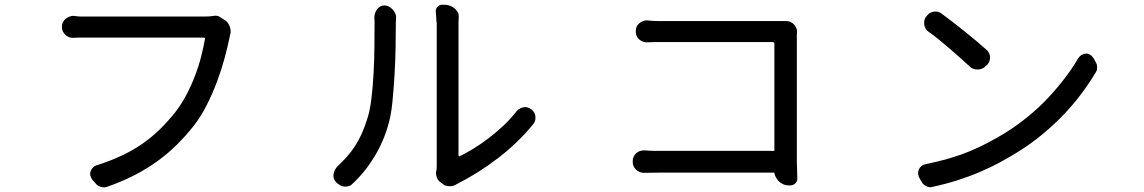

<svg xmlns="http://www.w3.org/2000/svg" viewBox="-20 -773 4840 812"><path d="M934 -686Q946 -677 952 -659.5Q958 -642 954 -629Q954 -627 953.5 -627Q953 -627 953 -626Q953 -625 952.5 -622Q952 -619 950 -611Q942 -572 929 -524Q916 -476 897.5 -427Q879 -378 855 -330Q831 -282 801 -243Q768 -201 730 -163Q692 -125 646.5 -92Q601 -59 547.5 -31.5Q494 -4 430 18Q420 21 407.5 17.5Q395 14 388 7L372 -11Q365 -20 362.5 -29.5Q360 -39 363 -48Q366 -57 373 -64.5Q380 -72 392 -75Q451 -94 498 -116.5Q545 -139 583.5 -166Q622 -193 655 -225Q688 -257 720 -297Q746 -330 767 -369.5Q788 -409 804 -450.5Q820 -492 830.5 -533Q841 -574 847 -609Q848 -611 846 -612.5Q844 -614 842 -614H315Q301 -614 287 -613Q279 -613 270.5 -616.5Q262 -620 256 -626Q250 -632 246 -640Q242 -648 242 -656V-662Q242 -671 246 -679Q250 -687 257 -693Q264 -699 273 -702.5Q282 -706 291 -706Q298 -705 302.5 -704.5Q307 -704 313 -703.5Q319 -703 326 -703H840Q850 -703 861 -703.5Q872 -704 884 -706Q890 -707 898 -706Q906 -705 910 -701Z M1838 -6Q1831 -12 1827 -24Q1823 -36 1824 -45Q1825 -49 1825.5 -52Q1826 -55 1826.5 -59Q1827 -63 1827 -68V-677Q1827 -679 1826 -680L1823 -725Q1822 -735 1830 -744Q1838 -753 1849 -753H1858Q1870 -753 1882 -749Q1894 -745 1902.5 -737.5Q1911 -730 1916 -721Q1921 -712 1920 -702L1919 -679V-116Q1919 -114 1920.5 -112.5Q1922 -111 1924 -112Q1952 -126 1984 -145.5Q2016 -165 2048 -189.5Q2080 -214 2110.5 -243Q2141 -272 2166 -304Q2173 -312 2182.5 -316Q2192 -320 2201.5 -320Q2211 -320 2219.5 -315.5Q2228 -311 2235 -303L2239 -297Q2245 -288 2244.5 -273Q2244 -258 2236 -249Q2171 -169 2086.5 -104.5Q2002 -40 1915 4Q1912 5 1910 6.5Q1908 8 1906 9Q1895 15 1879 14.5Q1863 14 1854 6ZM1409 4Q1400 -2 1395 -11Q1390 -20 1390 -29.5Q1390 -39 1394 -49Q1398 -59 1405 -67Q1427 -88 1446 -109Q1465 -130 1481 -154.5Q1497 -179 1510 -208Q1523 -237 1534 -273Q1545 -307 1551 -357.5Q1557 -408 1560 -464.5Q1563 -521 1563.5 -576Q1564 -631 1564 -674V-685Q1564 -691 1563 -697Q1563 -707 1566 -716.5Q1569 -726 1574.5 -733.5Q1580 -741 1588 -745.5Q1596 -750 1605 -750Q1615 -750 1624 -745.5Q1633 -741 1640.5 -733Q1648 -725 1652 -715.5Q1656 -706 1655 -695L1654 -677V-672Q1654 -630 1653 -572.5Q1652 -515 1648.5 -455.5Q1645 -396 1639.5 -341Q1634 -286 1623 -249Q1603 -175 1563 -109.5Q1523 -44 1469 6Q1460 15 1444.5 16Q1429 17 1419 11Z M2669 -643Q2669 -653 2672.5 -660.5Q2676 -668 2683 -674Q2690 -680 2698.5 -683.5Q2707 -687 2716 -687Q2724 -686 2730.5 -685.5Q2737 -685 2744 -684.5Q2751 -684 2760 -684H3305Q3314 -684 3322.5 -680.5Q3331 -677 3337 -670.5Q3343 -664 3347 -656Q3351 -648 3351 -638Q3351 -634 3350.5 -632Q3350 -630 3350 -627V-87L3352 -19Q3353 -7 3344 2Q3335 11 3323 11H3315Q3303 11 3292 6Q3281 1 3273 -7Q3265 -15 3260 -26Q3255 -35 3255 -43H2772Q2754 -43 2736.5 -42.5Q2719 -42 2703 -42Q2694 -42 2685.5 -45.5Q2677 -49 2670.5 -55Q2664 -61 2660 -69Q2656 -77 2656 -86V-93Q2656 -102 2660 -110.5Q2664 -119 2670.5 -125Q2677 -131 2685.5 -134Q2694 -137 2703 -137Q2710 -137 2715.5 -136.5Q2721 -136 2728 -135.5Q2735 -135 2745 -135H3255V-589Q3255 -591 3253 -593Q3251 -595 3249 -595H2748Q2730 -595 2714 -594Q2706 -594 2697.5 -597.5Q2689 -601 2682.5 -607Q2676 -613 2672.5 -621Q2669 -629 2669 -637Z M3870 -17Q3864 -27 3863 -37Q3862 -47 3865.5 -55.5Q3869 -64 3877 -70.5Q3885 -77 3896 -79Q3950 -90 3996 -103.5Q4042 -117 4082.5 -134Q4123 -151 4160 -170.5Q4197 -190 4233 -212Q4282 -243 4327.5 -280Q4373 -317 4411.5 -358Q4450 -399 4482.5 -441.5Q4515 -484 4539 -525Q4546 -536 4555 -541Q4564 -546 4573 -546.5Q4582 -547 4590.5 -541.5Q4599 -536 4606 -525L4616 -506Q4620 -499 4620 -488Q4620 -477 4616 -470Q4589 -425 4555.5 -379.5Q4522 -334 4480.5 -290.5Q4439 -247 4390.5 -206.5Q4342 -166 4284 -130Q4249 -108 4209 -86.5Q4169 -65 4123.5 -45.5Q4078 -26 4027.5 -10Q3977 6 3920 18Q3911 21 3898.5 15Q3886 9 3881 1ZM3906 -713Q3911 -718 3917.5 -720.5Q3924 -723 3931.5 -724Q3939 -725 3946.5 -723Q3954 -721 3960 -717Q3982 -701 4008 -681Q4034 -661 4060 -640Q4086 -619 4110.5 -598.5Q4135 -578 4155 -560Q4160 -555 4163.5 -547Q4167 -539 4167 -530.5Q4167 -522 4164.5 -514.5Q4162 -507 4157 -501L4146 -491Q4140 -485 4131.5 -482Q4123 -479 4114.5 -479Q4106 -479 4097.5 -481.5Q4089 -484 4083 -490Q4066 -506 4044 -525.5Q4022 -545 3998.5 -565.5Q3975 -586 3951 -605.5Q3927 -625 3905 -640Q3898 -646 3893.5 -654Q3889 -662 3888.5 -671.5Q3888 -681 3890 -689.5Q3892 -698 3898 -704Z"/></svg>

Font: Maple Mono NF CN
Style: Regular
Weight: 400
Monospace: yes
Designer: subframe7536
Version: Version 7.000